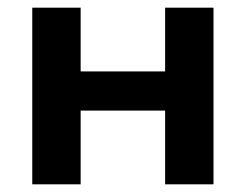

<svg xmlns="http://www.w3.org/2000/svg" viewBox="-20 -480 640 500"><path d="M536 -460V0H410V-192H190V0H64V-460H190V-294H410V-460Z"/></svg>

Font: Venryn Sans SemiBold
Style: Regular
Weight: 600
Designer: Owen Earl, indestructible type* (font) & Cristiano Sobral (main changes)
Version: Version 3.60;October 28, 2020;FontCreator 13.0.0.2681 64-bit